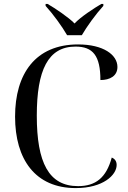

<svg xmlns="http://www.w3.org/2000/svg" viewBox="-20 -951 654 981"><path d="M323 -771H398C424 -816 469 -878 508 -921V-931H498C460 -909 390 -863 361 -831C330 -863 261 -909 223 -931H213V-921C252 -878 297 -816 323 -771ZM367 10C507 10 576 -57 576 -108C576 -126 568 -139 551 -146C523 -43 469 0 379 0C229 0 168 -120 168 -360C168 -592 225 -713 366 -713C455 -713 493 -666 493 -542C542 -542 580 -563 580 -609C580 -671 508 -724 379 -724C161 -724 57 -574 57 -355C57 -137 160 10 367 10Z"/></svg>

Font: Noto Serif Display
Style: Regular
Weight: 400
Designer: Monotype Design Team
Foundry: Monotype Imaging Inc.
Version: Version 2.009